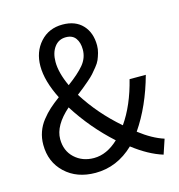

<svg xmlns="http://www.w3.org/2000/svg" viewBox="-103 -762 806 865"><g transform="rotate(-15 300.0 -330.0)"><path d="M237.8 12.2Q150.9 12.2 96.4 -39.1Q42 -90.3 42 -170.9Q42 -202.1 51.8 -230Q61.5 -257.8 80.1 -281.2Q98.6 -304.7 118.2 -322.3Q137.7 -339.8 165 -359.9Q121.1 -446.8 121.1 -516.1Q121.1 -583 161.1 -627.4Q201.2 -671.9 265.1 -671.9Q325.2 -671.9 358.6 -636.2Q392.1 -600.6 392.1 -541Q392.1 -523.4 387.2 -506.3Q382.3 -489.3 376.7 -476.1Q371.1 -462.9 357.7 -446.5Q344.2 -430.2 336.2 -420.9Q328.1 -411.6 308.6 -394.8Q289.1 -377.9 281.2 -371.8Q273.4 -365.7 251 -348.1Q315.4 -245.6 411.1 -163.1Q465.3 -240.7 494.1 -356H569.8Q532.2 -218.8 463.9 -119.1Q523.4 -73.2 577.1 -56.2L554.2 12.2Q487.8 -8.3 417 -63Q338.4 12.2 237.8 12.2ZM222.2 -400.9Q272.9 -438 299.1 -469.2Q325.2 -500.5 325.2 -540Q325.2 -572.3 310.5 -592.5Q295.9 -612.8 265.1 -612.8Q231.4 -612.8 211.7 -586.2Q191.9 -559.6 191.9 -517.1Q191.9 -466.3 222.2 -400.9ZM248 -54.2Q308.1 -54.2 362.8 -106Q265.6 -193.8 195.8 -304.2Q122.1 -239.3 122.1 -175.8Q122.1 -121.1 158.2 -87.6Q194.3 -54.2 248 -54.2Z"/></g></svg>

Font: Office Code Pro D
Style: Regular
Weight: 400
Designer: Nathan Rutzky & Paul D. Hunt
Foundry: Adobe Systems Incorporated
Version: Version 1.004;PS 001.004;hotconv 1.0.70;makeotf.lib2.5.58329